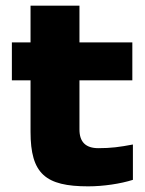

<svg xmlns="http://www.w3.org/2000/svg" viewBox="-20 -650 512 679"><path d="M328 -126C283 -126 261 -148 261 -192V-366H448V-500H261V-630H88V-500H22V-366H88V-184C88 -35 141 9 292 9C345 9 406 0 450 -14V-139C403 -130 372 -126 328 -126Z"/></svg>

Font: LT Wave Black
Style: Regular
Weight: 900
Designer: Daniel Lyons
Version: Version 2.5 (Glyphs App)